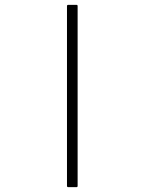

<svg xmlns="http://www.w3.org/2000/svg" viewBox="-20 -693 599 794"><path d="M263 81Q257 81 257 76V-668Q257 -673 263 -673H296Q301 -673 301 -668V76Q301 81 296 81Z"/></svg>

Font: Noto Rashi Hebrew Light
Style: Regular
Weight: 300
Version: Version 1.006